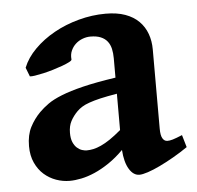

<svg xmlns="http://www.w3.org/2000/svg" viewBox="-42 -512 584 568"><g transform="rotate(-5 250.0 -227.5)"><path d="M201.2 -70.8Q210.4 -70.8 220.7 -73Q231 -75.2 243.4 -80.8Q255.9 -86.4 270.8 -96.4Q285.6 -106.4 304.2 -122.1V-230Q274.9 -225.1 254.9 -220.5Q234.9 -215.8 221.2 -210.9Q207.5 -206.1 199 -200.7Q190.4 -195.3 184.1 -189Q171.4 -176.3 163.6 -161.6Q155.8 -147 155.8 -126.5Q155.8 -109.9 160.4 -99.1Q165 -88.4 172.1 -82Q179.2 -75.7 187 -73.2Q194.8 -70.8 201.2 -70.8ZM496.1 -54.7Q475.6 -40.5 453.4 -27.8Q431.2 -15.1 411.4 -5.6Q391.6 3.9 375.2 9.3Q358.9 14.6 350.1 14.6Q332 14.6 319.6 -5.9Q307.1 -26.4 304.7 -63Q282.7 -41 260.5 -26.1Q238.3 -11.2 217.5 -2.2Q196.8 6.8 177.7 10.7Q158.7 14.6 143.1 14.6Q122.6 14.6 102.8 7.6Q83 0.5 67.1 -13.4Q51.3 -27.3 41.5 -48.6Q31.7 -69.8 31.7 -98.1Q31.7 -131.3 43.7 -154.5Q55.7 -177.7 73.7 -195.8Q85.4 -207.5 100.8 -218.5Q116.2 -229.5 141.8 -239.7Q167.5 -250 206.3 -259.5Q245.1 -269 304.2 -277.8V-335.4Q304.2 -350.6 301.3 -363.5Q298.3 -376.5 291 -385.7Q283.7 -395 271.5 -400.1Q259.3 -405.3 240.7 -405.3Q229 -405.3 217.3 -400.9Q205.6 -396.5 196.8 -388.4Q188 -380.4 182.9 -368.9Q177.7 -357.4 179.2 -342.8Q179.7 -339.8 171.4 -335.4Q163.1 -331.1 150.4 -326.4Q137.7 -321.8 122.3 -317.1Q106.9 -312.5 92.8 -309.3Q78.6 -306.2 67.4 -304.4Q56.2 -302.7 52.2 -303.7L42 -330.1Q53.7 -359.4 78.9 -384.5Q104 -409.7 137.7 -428.5Q171.4 -447.3 211.2 -458Q251 -468.8 291.5 -468.8Q325.2 -468.8 349.6 -460Q374 -451.2 389.9 -435.3Q405.8 -419.4 413.6 -397.9Q421.4 -376.5 421.4 -351.6V-116.2Q421.4 -95.7 426.8 -86.9Q432.1 -78.1 440.9 -78.1Q444.3 -78.1 448 -78.6Q451.7 -79.1 456.8 -80.6Q461.9 -82 468.8 -84.7Q475.6 -87.4 485.4 -91.3Z"/></g></svg>

Font: Gentium Basic
Style: Bold
Weight: 700
Designer: J. Victor Gaultney and Annie Olsen
Foundry: SIL International
Version: Version 1.100